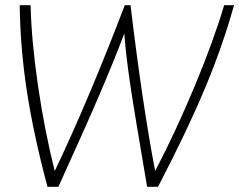

<svg xmlns="http://www.w3.org/2000/svg" viewBox="-20 -720 922 740"><path d="M882 -700Q838 -542 769.5 -378.5Q701 -215 589 0H547Q498 -286 481.5 -397.5Q465 -509 459 -591Q422 -492 365.5 -360Q309 -228 205 0H163Q109 -202 83.5 -369Q58 -536 56 -700H98Q101 -564 126.5 -389.5Q152 -215 191 -61Q320 -331 461 -700H483Q530 -310 578 -61Q658 -214 731 -389.5Q804 -565 844 -700Z"/></svg>

Font: Krub ExtraLight
Style: Italic
Weight: 275
Italic angle: -8°
Designer: Ekaluck Peanpanawate
Foundry: Cadson Demak Co.,Ltd.
Version: Version 1.000; ttfautohint (v1.6)